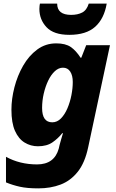

<svg xmlns="http://www.w3.org/2000/svg" viewBox="-20 -798 640 1058"><path d="M191 240Q130 240 89.5 231Q49 222 13 207V66Q51 87 94 97.5Q137 108 184 108Q280 108 304 20L308 2Q312 -13 317.5 -32Q323 -51 327 -64H323Q300 -35 269 -13.5Q238 8 189 8Q149 8 115.5 -12.5Q82 -33 62.5 -77Q43 -121 43 -193Q43 -253 59.5 -317Q76 -381 107.5 -436Q139 -491 185 -525Q231 -559 290 -559Q341 -559 370 -539Q399 -519 424 -480H428L455 -549H586L466 13Q448 99 408.5 148.5Q369 198 314 219Q259 240 191 240ZM268 -124Q295 -124 316 -145.5Q337 -167 351.5 -201Q366 -235 373.5 -273.5Q381 -312 381 -346Q381 -382 367 -403.5Q353 -425 327 -425Q303 -425 282 -405.5Q261 -386 245.5 -353.5Q230 -321 221 -282Q212 -243 212 -203Q212 -124 268 -124ZM362 -606Q276 -606 236.5 -648Q197 -690 197 -749Q197 -759 198 -766Q199 -773 200 -778H295Q295 -716 372 -716Q408 -716 433 -729Q458 -742 469 -778H568Q554 -695 504.5 -650.5Q455 -606 362 -606Z"/></svg>

Font: Noto Sans ExtraBold
Style: Italic
Weight: 800
Italic angle: -12°
Designer: Monotype Design Team
Foundry: Monotype Imaging Inc.
Version: Version 2.013; ttfautohint (v1.8.4.7-5d5b)